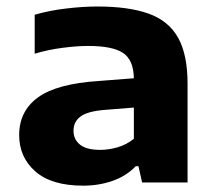

<svg xmlns="http://www.w3.org/2000/svg" viewBox="-20 -576 676 606"><path d="M242.5 10Q142.5 10 91.5 -35Q40.5 -80 40.5 -149.5Q40.5 -225.5 100.2 -268.8Q160 -312 293 -320.5L402.5 -329Q401.5 -387 368.2 -409Q335 -431 258 -431Q223 -431 177 -425Q131 -419 89.5 -406.5V-529.5Q136 -543 189.2 -549.2Q242.5 -555.5 287.5 -555.5Q386 -555.5 449 -533Q512 -510.5 542 -457.2Q572 -404 572 -311.5V0H428.5L417 -51.5H408.5Q379 -20.5 335.5 -5.2Q292 10 242.5 10ZM212 -163.5Q212 -136 232.5 -119.5Q253 -103 296 -103Q323.5 -103 351.5 -111.2Q379.5 -119.5 402.5 -138V-236.5L308.5 -229Q255.5 -224.5 233.8 -208Q212 -191.5 212 -163.5Z"/></svg>

Font: Encode Sans Exp
Style: Bold
Weight: 700
Width: 7
Designer: Multiple Designers
Foundry: Impallari Type
Version: Version 3.002; ttfautohint (v1.8.3) -l 8 -r 50 -G 200 -x 14 